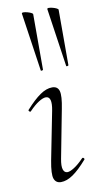

<svg xmlns="http://www.w3.org/2000/svg" viewBox="-86 -770 418 818"><g transform="rotate(-10 123.5 -361.0)"><path d="M110 9Q88 9 80.5 -11Q73 -31 84 -89L125 -297Q137 -358 108 -358Q96 -358 77 -346Q58 -334 36 -311Q33 -307 28.5 -311.5Q24 -316 28 -319Q62 -357 89.5 -376Q117 -395 142 -395Q166 -395 172 -373.5Q178 -352 167 -297L127 -89Q121 -58 126 -43Q131 -28 144 -28Q155 -28 174 -40Q193 -52 215 -75Q219 -79 223 -74.5Q227 -70 223 -67Q190 -29 162.5 -10Q135 9 110 9ZM107 -475 70 -727Q70 -731 77 -731Q84 -731 93.5 -728.5Q103 -726 110 -722.5Q117 -719 117 -716V-476Q117 -474 112 -473Q107 -472 107 -475ZM217 -475 180 -727Q180 -731 187 -731Q194 -731 203.5 -728.5Q213 -726 220 -722.5Q227 -719 227 -716V-476Q227 -474 222 -473Q217 -472 217 -475Z"/></g></svg>

Font: Cormorant Light
Style: Italic
Weight: 300
Italic angle: -10°
Designer: Christian Thalmann (Catharsis Fonts)
Foundry: Catharsis Fonts
Version: Version 4.000